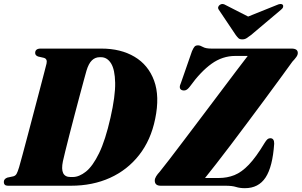

<svg xmlns="http://www.w3.org/2000/svg" viewBox="-26 -948 1540 980"><path d="M-6.5 -19Q-6.5 -35 11.5 -41.5L42 -48Q53 -51 58.5 -60.5Q64 -70 71.5 -94.5Q77.5 -115.5 89.5 -159.8Q101.5 -204 116.5 -261Q131.5 -318 147.2 -377.5Q163 -437 176.8 -489.8Q190.5 -542.5 200 -578.5Q209.5 -614.5 211.5 -623.5Q217 -648 197 -653L168.5 -659.5Q153.5 -665 153.5 -677.5Q153.5 -700 181.5 -700H491.5Q590.5 -700 660.8 -658.2Q731 -616.5 760.5 -536.5Q790 -456.5 766 -341Q744 -233 684.2 -156.8Q624.5 -80.5 535.5 -40.2Q446.5 0 336 0H17Q3 0 -1.8 -5.2Q-6.5 -10.5 -6.5 -19ZM345.5 -44.5Q378 -44.5 412.8 -72.2Q447.5 -100 479.8 -166.2Q512 -232.5 538 -347.5Q563 -457.5 561.8 -525.2Q560.5 -593 540.8 -624.5Q521 -656 489.5 -656H482.5Q460 -656 443.2 -640Q426.5 -624 415.5 -587.5Q412 -575 402.5 -540.5Q393 -506 380.5 -458.8Q368 -411.5 354.2 -359.5Q340.5 -307.5 328.2 -259.5Q316 -211.5 307 -175.2Q298 -139 295 -124.5Q278.5 -44.5 333.5 -44.5ZM1124 0H794.5Q764 0 764 -26.5Q764 -36.5 771 -48Q778 -59.5 789 -71Q804.5 -90 837.8 -133.2Q871 -176.5 914.5 -234Q958 -291.5 1005.8 -354.8Q1053.5 -418 1098.8 -478.2Q1144 -538.5 1180.8 -587Q1217.5 -635.5 1238.5 -662.5H1175Q1109.5 -662.5 1053.8 -622.5Q998 -582.5 943 -506Q931.5 -491 922 -487.8Q912.5 -484.5 902.5 -488Q883.5 -495.5 898 -526L954 -687Q962 -705 967.8 -710.8Q973.5 -716.5 985 -716.5Q995.5 -716.5 1009.8 -708.2Q1024 -700 1053 -700H1462Q1494 -700 1494 -677.5Q1494 -667.5 1486.2 -656.8Q1478.5 -646 1466.5 -633.5Q1440.5 -597.5 1404.2 -547.8Q1368 -498 1325.5 -440.8Q1283 -383.5 1239 -324.5Q1195 -265.5 1153.8 -211Q1112.5 -156.5 1077.8 -112Q1043 -67.5 1020.5 -39.5H1091Q1133.5 -39.5 1170.5 -54.2Q1207.5 -69 1244.2 -107.5Q1281 -146 1324 -217.5Q1332.5 -231.5 1338.8 -237Q1345 -242.5 1353.5 -242.5Q1374 -242.5 1373.5 -214.5Q1365.5 -96.5 1329.5 -42Q1293.5 12.5 1224 12.5Q1198 12.5 1178.5 6.2Q1159 0 1124 0ZM1255 -769Q1242 -759 1232.5 -753Q1223 -747 1210.5 -747Q1197.5 -747 1191.2 -753Q1185 -759 1177.5 -769L1091 -898Q1085.5 -906 1088 -912.8Q1090.5 -919.5 1096.5 -923.5Q1109.5 -932.5 1126 -922L1240.5 -863.5L1386 -922Q1408.5 -932.5 1417.5 -923.5Q1420.5 -919.5 1419 -912.5Q1417.5 -905.5 1408 -898Z"/></svg>

Font: Fraunces 72pt S000 Black
Style: Italic
Weight: 900
Italic angle: -16°
Version: Version 1.000; ttfautohint (v1.8.3)